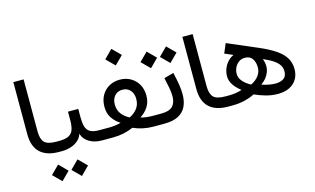

<svg xmlns="http://www.w3.org/2000/svg" viewBox="-109 -1055 2673 1627"><g transform="rotate(-15 1227.5 -241.0)"><path d="M76.2 -671.6V-213.9Q76.2 -106.9 132.9 -53.5Q189.7 0 298.1 0H298.3V-89.8H298.1Q221.7 -89.8 194 -119Q166.3 -148.2 166.3 -215.3V-671.6Z M548.8 -237.1V-310.1H458.7V-237.1Q458.7 -188 448.6 -155.3Q438.5 -122.6 409.2 -106.2Q379.9 -89.8 322.3 -89.8H298.3Q290 -89.8 286.6 -80.2Q283.2 -70.6 283.2 -44.9Q283.2 -19.3 286.6 -9.6Q290 0 298.3 0H322.3Q364.5 0 402.1 -12.1Q439.7 -24.2 466.6 -47.7Q493.4 -71.3 503.2 -105Q517.6 -54.4 564.5 -27.2Q611.3 0 673.3 0H708.3V-89.8H674.8Q621.6 -89.8 594.5 -106Q567.4 -122.1 558.1 -154.9Q548.8 -187.7 548.8 -237.1ZM359.1 174.3 432.1 247.1 504.9 174.3 432.1 101.3ZM188.7 174.3 261.7 247.1 334.5 174.3 261.7 101.3Z M878.4 -656.2 951.4 -583.5 1024.2 -656.2 951.4 -729.2ZM767.6 -268.6Q767.6 -210 795.7 -169.4Q823.7 -128.9 865 -103.5Q840.3 -96.7 814.7 -93.3Q789.1 -89.8 761 -89.8H708Q699.7 -89.8 696.2 -80.2Q692.6 -70.6 692.6 -44.9Q692.6 -19.3 696.2 -9.6Q699.7 0 708 0H770Q820.1 0 864.4 -9.3Q908.7 -18.6 950.2 -36.9Q991.7 -18.6 1035.8 -9.3Q1079.8 0 1128.9 0H1195.6V-89.8H1140.4Q1113.3 -89.8 1087.6 -93.3Q1062 -96.7 1038.8 -103.5Q1080.1 -129.2 1108 -170.2Q1136 -211.2 1136 -269.5Q1136 -327.1 1111.5 -369.5Q1086.9 -411.9 1045.4 -435.2Q1003.9 -458.5 951.9 -458.5Q899.2 -458.5 857.5 -435.1Q815.9 -411.6 791.7 -369Q767.6 -326.4 767.6 -268.6ZM951.4 -127.4Q909.7 -148.2 883.5 -182.5Q857.4 -216.8 857.4 -265.6Q857.4 -311.5 882.7 -340.9Q908 -370.4 951.9 -370.4Q995.1 -370.4 1020.4 -340.8Q1045.7 -311.3 1045.7 -265.6Q1045.7 -216.3 1020 -182.3Q994.4 -148.2 951.4 -127.4Z M1405.8 -396 1321.3 -372.8Q1332.8 -323.2 1340.5 -281.9Q1348.1 -240.5 1348.1 -208Q1348.1 -150.6 1318.7 -120.2Q1289.3 -89.8 1220 -89.8H1195.8Q1187.5 -89.8 1184.1 -80.2Q1180.7 -70.6 1180.7 -44.9Q1180.7 -19.3 1184.1 -9.6Q1187.5 0 1195.8 0H1220Q1297.4 0 1344.7 -24.8Q1392.1 -49.6 1413.7 -95.1Q1435.3 -140.6 1435.3 -201.9Q1435.3 -243.9 1427.1 -292.7Q1418.9 -341.6 1405.8 -396ZM1331.3 -556.4 1404.3 -483.6 1477.1 -556.4 1404.3 -629.4ZM1160.9 -556.4 1233.9 -483.6 1306.6 -556.4 1233.9 -629.4Z M1559.1 -671.6V-213.9Q1559.1 -106.9 1615.8 -53.5Q1672.6 0 1781 0H1781.2V-89.8H1781Q1704.6 -89.8 1676.9 -119Q1649.2 -148.2 1649.2 -215.3V-671.6Z M1781.2 -89.8Q1773.4 -89.8 1769.8 -80.1Q1766.1 -70.3 1766.1 -44.9Q1766.1 -19.8 1769.8 -9.9Q1773.4 0 1781.2 0H1816.2Q1877.4 0 1925.8 -11.8Q1974.1 -23.7 2016.1 -44.4Q2062.5 -22.9 2113.8 -8.8Q2165 5.4 2218.3 5.4Q2277.1 5.4 2319.2 -15.5Q2361.3 -36.4 2384 -74.2Q2406.7 -112.1 2406.7 -162.1Q2406.7 -217.5 2381 -260.4Q2355.2 -303.2 2300.9 -340.2Q2246.6 -377.2 2160.6 -414.1L1900.1 -525.6L1865 -442.9L1937.7 -411.6Q1907 -397.5 1884.6 -372.2Q1862.3 -346.9 1850.2 -315.6Q1838.1 -284.2 1838.1 -250.7Q1838.1 -219.5 1851.2 -193.1Q1864.3 -166.7 1884.8 -145.4Q1905.3 -124 1926.8 -107.4Q1900.6 -98.9 1873.9 -94.4Q1847.2 -89.8 1808.1 -89.8ZM2017.6 -129.9Q1994.1 -142.3 1972.3 -159.7Q1950.4 -177 1936.4 -199.5Q1922.4 -221.9 1922.4 -249.3Q1922.4 -279.1 1935.3 -305.1Q1948.2 -331.1 1970.9 -347.2Q1993.7 -363.3 2022.7 -363.3Q2067.9 -363.3 2089 -332.8Q2110.1 -302.2 2110.1 -254.9Q2110.1 -217.8 2086.4 -184.9Q2062.7 -152.1 2017.6 -129.9ZM2100.1 -107.7Q2150.6 -141.4 2171.9 -194.6Q2193.1 -247.8 2169.7 -313Q2224.6 -289.1 2257.3 -266.5Q2290 -243.9 2304.7 -219.6Q2319.3 -195.3 2319.3 -166.5Q2319.3 -122.1 2291.4 -103.5Q2263.4 -85 2219.7 -85Q2192.1 -85 2160.6 -91.2Q2129.2 -97.4 2100.1 -107.7Z"/></g></svg>

Font: Estedad-FD-VF Thin
Style: Regular
Weight: 100
Designer: Amin Abedi
Version: Version 5.0